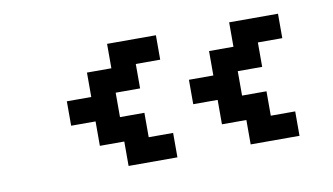

<svg xmlns="http://www.w3.org/2000/svg" viewBox="-45 -774 839 484"><g transform="rotate(-10 375.0 -532.0)"><path d="M250 -375V-437.5H187.5V-500H125V-562.5H187.5V-625H250V-687.5H375V-625H312.5V-562.5H250V-500H312.5V-437.5H375V-375ZM562.5 -375V-437.5H500V-500H437.5V-562.5H500V-625H562.5V-687.5H687.5V-625H625V-562.5H562.5V-500H625V-437.5H687.5V-375Z"/></g></svg>

Font: Better VCR
Style: Regular
Weight: 400
Designer: artdzyk
Foundry: https://fontstruct.com
Version: Version 1.0